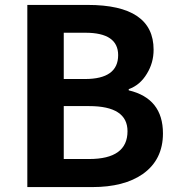

<svg xmlns="http://www.w3.org/2000/svg" viewBox="-20 -760 721 780"><path d="M91 -740H336Q604 -740 604 -558Q604 -505 577 -461Q549 -414 503 -398V-393Q642 -360 642 -218Q642 -111 560 -53Q484 0 355 0H91ZM325 -439Q460 -439 460 -536Q460 -627 327 -627H239V-439ZM342 -114Q498 -114 498 -227Q498 -329 342 -329H239V-114Z"/></svg>

Font: `nÑOS-|
Style: Bold
Weight: 700
Designer: Ryoko NISHIZUKA ¬âXZm¬º[P (kana & ideographs); Paul D. Hunt (Latin, Greek & Cyrillic); Wenlong ZHANG _ e¬á¬ü¬ô (bopomof
Foundry: Adobe Systems Incorporated
Version: Version 1.00 June 24, 2014, initial release